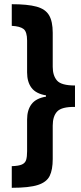

<svg xmlns="http://www.w3.org/2000/svg" viewBox="-20 -735 387 914"><path d="M36 56Q69 55 84.5 48Q100 41 104.5 26Q109 11 109 -15V-166Q109 -211 130 -239Q151 -267 199 -275V-281Q151 -289 130 -317Q109 -345 109 -390V-542Q109 -584 92 -597Q75 -610 36 -612V-715Q111 -715 153.5 -703.5Q196 -692 213.5 -662.5Q231 -633 231 -579V-417Q231 -375 251.5 -351.5Q272 -328 337 -328V-226Q274 -227 252.5 -204.5Q231 -182 231 -137V22Q231 73 216.5 102.5Q202 132 160.5 145.5Q119 159 36 159Z"/></svg>

Font: Noto Sans Gujarati ExtraCondensed
Style: Bold
Weight: 700
Width: 2
Designer: Jelle Bosma - Monotype Design Team, Universal Thirst
Foundry: Monotype Imaging Inc.
Version: Version 2.106; ttfautohint (v1.8.4.7-5d5b)